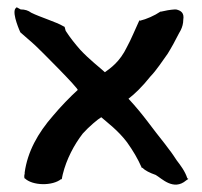

<svg xmlns="http://www.w3.org/2000/svg" viewBox="-20 -504 556 529"><path d="M22 -480C13 -465 36 -415 36 -415C49 -403 62 -393 78 -378C88 -369 198 -259 194 -256C174 -238 146 -209 126 -185C84 -137 56 -86 48 -29V-25C47 -22 46 -17 48 -11V-13C69 8 125 9 149 -11L150 -9C150 -11 153 -24 153 -24C163 -65 184 -105 208 -136C225 -155 250 -176 259 -181C276 -166 305 -145 330 -112C347 -88 359 -68 371 -41L372 -42C380 -34 392 -28 409 -22C425 -13 458 23 493 -7L499 -11L496 -13C490 -32 477 -49 467 -62C461 -71 454 -82 446 -92L434 -108C399 -151 376 -187 334 -232C350 -244 372 -265 395 -294C410 -309 429 -338 442 -356C452 -372 464 -394 473 -412L478 -421C482 -429 485 -439 485 -450C488 -468 479 -475 465 -478H461C448 -477 436 -475 424 -472H422C406 -461 383 -451 366 -447L364 -448C351 -420 342 -397 330 -375C310 -333 284 -316 269 -305C255 -318 226 -340 201 -367C187 -383 174 -399 161 -419L158 -430L154 -432C136 -443 90 -457 66 -469C58 -475 49 -478 37 -478C34 -480 29 -482 26 -484Z"/></svg>

Font: Vapor
Style: Bd
Weight: 700
Foundry: Cannot Into Space Fonts
Version: Version 0.179